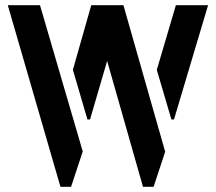

<svg xmlns="http://www.w3.org/2000/svg" viewBox="-20 -720 832 740"><path d="M213 0 10 -700H134.1L298.9 -136.3L253.9 0ZM531.1 0 331.7 -700H455.7L616.6 -135.2L572 0ZM317 -259.6 260.9 -450.9 331.7 -700H455.7L327 -259.6ZM640.6 -259.6 584.3 -450.7 657.9 -700H782L650.6 -259.6Z"/></svg>

Font: Stick No Bills ExtraLight
Style: Regular
Weight: 200
Designer: Kosala Senevirathne, Siva Puranthara, Lasantha Premarathna, Tharique Azeez
Foundry: mooniak
Version: Version 2.000